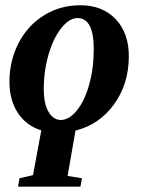

<svg xmlns="http://www.w3.org/2000/svg" viewBox="-20 -491 540 724"><path d="M283.2 212.9H47.9L53.7 181.2L104.5 169.4L135.7 0.5Q79.6 -16.6 47.6 -64.9Q15.6 -113.3 15.6 -182.6Q15.6 -261.7 49.8 -328.1Q84 -394.5 145.3 -432.9Q206.5 -471.2 283.2 -471.2Q366.2 -471.2 416 -418.9Q465.8 -366.7 465.8 -278.8Q465.8 -175.3 410.6 -98.4Q355.5 -21.5 264.6 1.5L234.9 172.4L289.1 181.2ZM333.5 -305.2Q333.5 -422.9 272.5 -422.9Q241.7 -422.9 211.7 -385.7Q181.6 -348.6 163.3 -286.1Q145 -223.6 145 -155.8Q145 -99.6 163.1 -69.1Q181.2 -38.6 209.5 -38.6Q240.7 -38.6 270 -74.7Q299.3 -110.8 316.4 -172.4Q333.5 -233.9 333.5 -305.2Z"/></svg>

Font: Tinos
Style: Bold Italic
Weight: 700
Italic angle: -16.333°
Designer: Steve Matteson
Foundry: Monotype Imaging Inc.
Version: Version 1.23